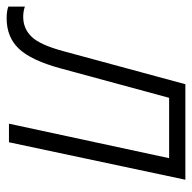

<svg xmlns="http://www.w3.org/2000/svg" viewBox="-68 -552 579 579"><g transform="rotate(90 221.5 -262.5)"><path d="M-13 7Q-34 7 -48 2V-48Q-34 -43 -17 -43Q18 -43 42.5 -68Q67 -93 86 -163L186 -532H474L361 0H305L409 -483H227L138 -155Q114 -67 79 -30Q44 7 -13 7Z"/></g></svg>

Font: Noto Sans SemiCondensed Light
Style: Italic
Weight: 300
Width: 4
Italic angle: -12°
Designer: Monotype Design Team
Foundry: Monotype Imaging Inc.
Version: Version 2.013; ttfautohint (v1.8.4.7-5d5b)